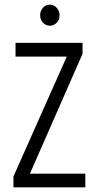

<svg xmlns="http://www.w3.org/2000/svg" viewBox="-20 -808 415 828"><path d="M195 -697C218 -697 237 -717 237 -742C237 -767 218 -788 195 -788C171 -788 153 -767 153 -742C153 -717 172 -697 195 -697ZM38 0H348V-59H109L336 -576V-623H47V-564H268L38 -47Z"/></svg>

Font: Inconsolata Condensed Thin
Style: Regular
Weight: 100
Width: 3
Monospace: yes
Designer: Raph Levien, Cyreal, Brenton Simpson
Foundry: Raph Levien, Cyreal, Google
Version: Version 3.100